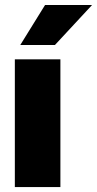

<svg xmlns="http://www.w3.org/2000/svg" viewBox="-20 -756 392 776"><path d="M224.1 0H40V-516.1H224.1ZM202.1 -574.2H62L162.1 -735.8H352.1Z"/></svg>

Font: Creato Display Black
Style: Regular
Weight: 900
Version: Version 1.000